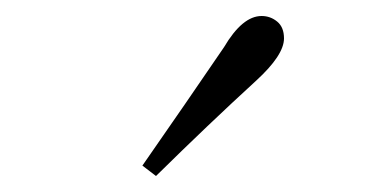

<svg xmlns="http://www.w3.org/2000/svg" viewBox="-20 -823 470 240"><path d="M158 -616Q213 -695 260 -764Q283 -803 307 -803Q318 -803 326.5 -796Q335 -789 335 -775Q335 -754 300 -722Q241 -668 175 -603Z"/></svg>

Font: Minh Nguyen ExtraLight
Style: Regular
Weight: 250
Designer: Ryoko NISHIZUKA 西塚涼子 (kana & ideographs); Frank Grießhammer (Latin, Greek & Cyrillic); Wenlong ZHANG 张文龙 (bopomofo); San
Foundry: Adobe
Version: Version 1.100;July 7, 2023;FontCreator 14.0.0.2814 64-bit